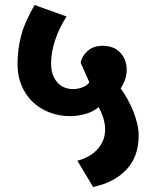

<svg xmlns="http://www.w3.org/2000/svg" viewBox="-20 -677 634 767"><path d="M289 -35Q340 -48 370 -81.5Q400 -115 400 -160Q400 -201 374 -249Q353 -231 322 -222Q291 -213 262 -213Q215 -213 176 -228.5Q137 -244 109 -271.5Q81 -299 65.5 -337Q50 -375 50 -420Q50 -453 54 -482.5Q58 -512 66 -540.5Q74 -569 87 -597Q100 -625 118 -657L246 -611Q217 -567 200.5 -517.5Q184 -468 184 -424Q184 -377 208 -349Q232 -321 273 -321Q289 -321 307.5 -327.5Q326 -334 337 -348L302 -427Q307 -452 329.5 -473Q352 -494 390 -494Q435 -494 460.5 -466.5Q486 -439 486 -399Q486 -374 478 -354.5Q470 -335 462 -324Q476 -305 489 -281.5Q502 -258 512 -233.5Q522 -209 528 -183.5Q534 -158 534 -136Q534 -52 485.5 0Q437 52 352 70Z"/></svg>

Font: Mukta ExtraBold
Style: Regular
Weight: 800
Designer: Girish Dalvi and Yashodeep Gholap
Foundry: Ek Type
Version: Version 2.538;PS 1.002;hotconv 16.6.51;makeotf.lib2.5.65220;